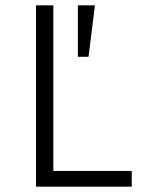

<svg xmlns="http://www.w3.org/2000/svg" viewBox="-20 -700 546 720"><path d="M474 -59V0H115V-680H180V-59ZM312 -487H272V-680H336Z"/></svg>

Font: Inria Sans Light
Style: Regular
Weight: 300
Designer: Black Foundry Team
Foundry: Black Foundry
Version: Version 1.2; ttfautohint (v1.8.3)